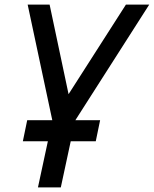

<svg xmlns="http://www.w3.org/2000/svg" viewBox="-20 -638 673 840"><path d="M80 -20 99 -112H418L399 -20ZM146 182 209 -111 101 -618H197L280 -226L531 -618H633L309 -111L246 182Z"/></svg>

Font: Victor Mono Thin
Style: Italic
Weight: 100
Italic angle: -12°
Monospace: yes
Designer: Rune Bjørnerås
Version: Version 1.561;gftools[0.9.30]